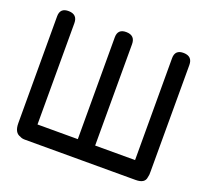

<svg xmlns="http://www.w3.org/2000/svg" viewBox="-128 -908 1163 1075"><g transform="rotate(20 453.0 -370.0)"><path d="M107.4 -750Q54.7 -751.5 54.7 -700.2L55.2 -64.5Q55.2 -7.3 91.8 3.4Q103 10.3 120.6 10.3H781.2Q835.9 10.3 840.3 -27.3Q844.7 -42 843.8 -63V-697.3Q843.8 -748.5 792.5 -750Q739.7 -751.5 739.7 -700.2Q740.2 -396.5 740.2 -93.3Q621.1 -93.3 502.4 -93.3V-697.3Q502.4 -748.5 451.2 -750Q398.4 -751.5 398.4 -700.2L398.9 -93.8Q278.8 -93.8 158.7 -93.8V-697.3Q158.7 -748.5 107.4 -750Z"/></g></svg>

Font: Comic Relief
Style: Regular
Weight: 400
Designer: Jeff Davis
Foundry: Loudifier
Version: Version 1.200; ttfautohint (v1.8.4.7-5d5b)